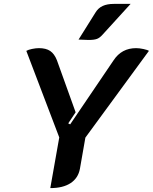

<svg xmlns="http://www.w3.org/2000/svg" viewBox="-20 -956 784 985"><path d="M284 -251 115 -695Q125 -701 144.5 -705Q164 -709 180 -709Q216 -709 237.5 -694.5Q259 -680 272 -647L368 -380L330 -323L340 -318L563 -647Q604 -709 678 -709Q695 -709 716 -704.5Q737 -700 744 -695L418 -250L390 -90Q381 -42 342 -16.5Q303 9 238 9ZM470 -892Q484 -915 507 -925.5Q530 -936 564 -936H650L506 -778Q492 -762 477.5 -756.5Q463 -751 434 -751Q425 -751 383 -753Z"/></svg>

Font: K2D
Style: Bold Italic
Weight: 700
Italic angle: -10°
Designer: Katatrad Aksorn Co.,Ltd.
Foundry: Cadson Demak Co.,Ltd.
Version: Version 1.000; ttfautohint (v1.6)